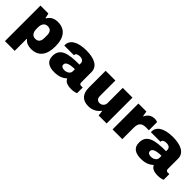

<svg xmlns="http://www.w3.org/2000/svg" viewBox="165 -1558 2772 2772"><g transform="rotate(45 1551.0 -172.0)"><path d="M61 197H260V-48H267C298 -6 351 12 408 12C548 12 631 -79 631 -263C631 -449 548 -540 408 -540C340 -540 284 -516 247 -453H240L223 -528H61ZM346 -135C284 -135 258 -186 258 -248V-281C258 -343 284 -393 346 -393C408 -393 432 -353 432 -291V-238C432 -176 408 -135 346 -135Z M883 12C972 12 1031 -16 1074 -54H1081C1094 -14 1145 12 1225 12C1274 12 1313 1 1329 -8V-123H1293C1271 -123 1261 -140 1261 -162V-368C1261 -498 1133 -540 988 -540C807 -540 712 -474 712 -377C712 -372 712 -368 713 -363H909V-367C909 -402 950 -413 985 -413C1028 -413 1062 -393 1062 -350V-324C831 -324 697 -294 697 -136C697 -26 773 12 883 12ZM964 -112C930 -112 896 -121 896 -162C896 -201 944 -230 1062 -230V-185C1062 -142 1015 -112 964 -112Z M1576 12C1648 12 1721 -21 1760 -80H1767L1777 0H1940V-528H1741V-218C1741 -173 1708 -135 1658 -135C1614 -135 1591 -166 1591 -210V-528H1392V-186C1392 -61 1451 12 1576 12Z M2061 0H2260V-235C2260 -315 2291 -362 2377 -362H2441V-529C2432 -534 2409 -541 2382 -541C2322 -541 2269 -508 2244 -448H2237L2224 -528H2061Z M2651 12C2740 12 2799 -16 2842 -54H2849C2862 -14 2913 12 2993 12C3042 12 3081 1 3097 -8V-123H3061C3039 -123 3029 -140 3029 -162V-368C3029 -498 2901 -540 2756 -540C2575 -540 2480 -474 2480 -377C2480 -372 2480 -368 2481 -363H2677V-367C2677 -402 2718 -413 2753 -413C2796 -413 2830 -393 2830 -350V-324C2599 -324 2465 -294 2465 -136C2465 -26 2541 12 2651 12ZM2732 -112C2698 -112 2664 -121 2664 -162C2664 -201 2712 -230 2830 -230V-185C2830 -142 2783 -112 2732 -112Z"/></g></svg>

Font: Archivo Black
Style: Regular
Weight: 900
Designer: Hector Gatti
Foundry: Omnibus-Type
Version: Version 2.001